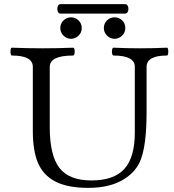

<svg xmlns="http://www.w3.org/2000/svg" viewBox="-20 -897 843 930"><path d="M407 13Q308 13 248.5 -17.5Q189 -48 163 -110Q139 -169 139 -263V-573Q139 -628 38 -628Q33 -628 31.5 -637.5Q30 -647 31.5 -656.5Q33 -666 38 -666Q112 -663 186 -663Q261 -663 334 -666Q339 -666 341 -656.5Q343 -647 341 -637.5Q339 -628 334 -628Q221 -628 221 -573V-281Q221 -144 268 -83.5Q315 -23 423 -23Q532 -23 582.5 -79Q633 -135 633 -255V-573Q633 -628 530 -628Q525 -628 523 -637.5Q521 -647 523 -656.5Q525 -666 530 -666Q595 -663 659 -663Q723 -663 788 -666Q793 -666 794.5 -656.5Q796 -647 794.5 -637.5Q793 -628 788 -628Q690 -628 690 -573V-356Q690 -271 682 -210.5Q674 -150 657 -112Q630 -55 566.5 -21Q503 13 407 13ZM535 -709Q514 -709 498.5 -724.5Q483 -740 483 -761Q483 -783 498 -798Q513 -813 535 -813Q556 -813 571.5 -798.5Q587 -784 587 -761Q587 -739 571 -724Q555 -709 535 -709ZM324 -709Q303 -709 287.5 -724.5Q272 -740 272 -761Q272 -783 287.5 -798Q303 -813 324 -813Q345 -813 360.5 -798Q376 -783 376 -761Q376 -739 360 -724Q344 -709 324 -709ZM274 -831Q263 -831 259.5 -842.5Q256 -854 259.5 -865.5Q263 -877 274 -877H586Q596 -877 600 -865.5Q604 -854 600 -842.5Q596 -831 584 -831Z"/></svg>

Font: Junicode SmExp
Style: Regular
Weight: 400
Width: 6
Designer: Peter S. Baker
Version: Version 2.205; ttfautohint (v1.8.4)